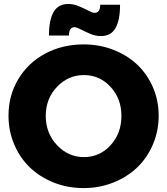

<svg xmlns="http://www.w3.org/2000/svg" viewBox="-20 -936 844 969"><path d="M585.9 -912.1Q585.9 -834 562.7 -793.9Q539.6 -753.9 488.8 -753.9Q462.9 -753.9 435.8 -765.1Q408.7 -776.4 387.7 -787.6Q366.7 -798.8 356 -798.8Q328.1 -798.8 328.1 -756.8H227.1Q227.1 -835 250.5 -875.5Q273.9 -916 325.2 -916Q350.6 -916 377.7 -904.8Q404.8 -893.6 425.8 -882.3Q446.8 -871.1 457 -871.1Q485.8 -871.1 485.8 -912.1ZM401.9 -711.9Q481.9 -711.9 552.2 -684.6Q622.6 -657.2 672.9 -609.6Q723.1 -562 752 -495.1Q780.8 -428.2 780.8 -352.1Q780.8 -275.4 752 -207.5Q723.1 -139.6 672.9 -91.3Q622.6 -43 552.2 -14.9Q481.9 13.2 401.9 13.2Q321.8 13.2 251.5 -14.6Q181.2 -42.5 130.9 -90.8Q80.6 -139.2 51.8 -207Q22.9 -274.9 22.9 -352.1Q22.9 -454.1 72.3 -536.6Q121.6 -619.1 208.3 -665.5Q294.9 -711.9 401.9 -711.9ZM403.8 -557.1Q324.2 -557.1 267.6 -497.6Q210.9 -438 210.9 -351.1Q210.9 -263.7 267.8 -203.4Q324.7 -143.1 403.8 -143.1Q482.9 -143.1 537.8 -202.9Q592.8 -262.7 592.8 -351.1Q592.8 -438.5 537.8 -497.8Q482.9 -557.1 403.8 -557.1Z"/></svg>

Font: Montserrat-Arabic
Style: Bold
Weight: 700
Designer: Mohamed Gaber
Foundry: Kief Type Foundry
Version: Version 5.008;PS 005.008;hotconv 1.0.88;makeotf.lib2.5.64775